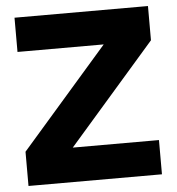

<svg xmlns="http://www.w3.org/2000/svg" viewBox="-51 -748 732 796"><g transform="rotate(-5 315.0 -350.0)"><path d="M35.6 -142.5 397.3 -557.5H38.6V-700H594V-557.5L232.3 -142.5H591V0H35.6Z"/></g></svg>

Font: Oak Sans Light
Style: Regular
Weight: 400
Designer: Erik Kennedy, Walven
Foundry: Erik Kennedy, Walven
Version: Version 1.100;Glyphs 3.1.2 (3151)